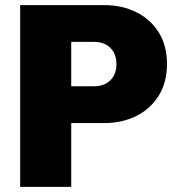

<svg xmlns="http://www.w3.org/2000/svg" viewBox="-20 -732 692 752"><path d="M221 -250V-394H350Q373 -394 392.5 -403.5Q412 -413 424 -432.5Q436 -452 436 -481Q436 -510 424 -529.5Q412 -549 392.5 -558.5Q373 -568 350 -568H221V-712H389Q458 -712 513.5 -684.5Q569 -657 601.5 -605.5Q634 -554 634 -481Q634 -409 601.5 -357Q569 -305 513.5 -277.5Q458 -250 389 -250ZM59 0V-712H259V0Z"/></svg>

Font: Outfit Thin Black
Style: Regular
Weight: 900
Version: Version 1.100;gftools[0.9.27]